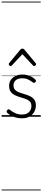

<svg xmlns="http://www.w3.org/2000/svg" viewBox="-20 -1435 521 2360"><path d="M249 19Q203 19 167 7.5Q131 -4 105 -20.5Q79 -37 67 -50Q60 -58 61.5 -65.5Q63 -73 70 -83Q78 -91 85.5 -91.5Q93 -92 101 -85Q133 -59 170 -43Q207 -27 252 -27Q287 -27 312.5 -40.5Q338 -54 352 -78Q366 -102 366 -133Q366 -169 346 -188.5Q326 -208 295 -219Q264 -230 229.5 -240Q195 -250 163.5 -265Q132 -280 112 -307Q92 -334 92 -380Q92 -420 112 -451Q132 -482 169 -500.5Q206 -519 256 -519Q293 -519 324 -509.5Q355 -500 378.5 -485Q402 -470 417 -454Q424 -446 422 -439Q420 -432 413 -424Q407 -417 398.5 -417Q390 -417 382 -423Q350 -447 321 -460Q292 -473 253 -473Q201 -473 173.5 -449Q146 -425 146 -385Q146 -350 165.5 -330Q185 -310 216.5 -298.5Q248 -287 283.5 -277Q319 -267 350 -252Q381 -237 401 -210.5Q421 -184 421 -138Q421 -100 402.5 -63.5Q384 -27 346.5 -4Q309 19 249 19ZM111 -623Q103 -623 95 -631Q87 -639 87 -647Q87 -649 88.5 -652Q90 -655 92 -659L230 -825Q235 -831 240.5 -834Q246 -837 255 -837Q264 -837 270 -834Q276 -831 280 -825L418 -659Q422 -655 423 -652Q424 -649 424 -647Q424 -639 416 -631Q408 -623 400 -623Q395 -623 391.5 -625.5Q388 -628 384 -632L255 -769L127 -632Q123 -628 119 -625.5Q115 -623 111 -623ZM0 895H481V905H0ZM0 -20H481V0H0ZM0 -505H481V-500H0ZM0 -1415H481V-1405H0Z"/></svg>

Font: Playwrite BE WAL Guides
Style: Regular
Weight: 400
Designer: Veronika Burian, José Scaglione
Foundry: TypeTogether
Version: Version 1.003